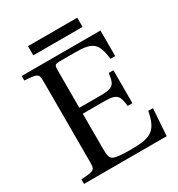

<svg xmlns="http://www.w3.org/2000/svg" viewBox="-191 -942 988 1066"><g transform="rotate(-30 303.0 -409.0)"><path d="M148 -759H464V-818H148ZM35 0H565L577 -173H547C524 -51 479 -35 353 -35C306 -35 270 -37 249 -45C228 -54 224 -71 224 -120V-341H364C449 -341 453 -317 462 -254H492V-465H462C453 -403 449 -379 364 -379H224V-621C224 -653 229 -657 261 -657H359C473 -657 496 -632 510 -528H540V-692H35V-663C123 -657 125 -655 125 -599V-93C125 -37 123 -35 35 -29Z"/></g></svg>

Font: Lingua Franca
Style: Regular
Weight: 400
Version: Version 1.19